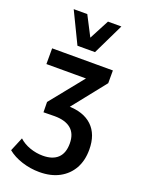

<svg xmlns="http://www.w3.org/2000/svg" viewBox="-172 -822 809 1090"><g transform="rotate(20 233.0 -277.0)"><path d="M209 191Q155 191 103.5 174.5Q52 158 17 129L52 45Q79 70 117.5 83.5Q156 97 196 97Q255 97 286 67.5Q317 38 317 -20Q317 -79 282.5 -108Q248 -137 183 -137L116 -136L115 -198L302 -430L301 -399H38V-494H405V-417L227 -193L195 -217H232Q328 -217 380.5 -167.5Q433 -118 433 -25Q433 41 406 89Q379 137 329 164Q279 191 209 191ZM168 -557 77 -745H159L221 -625L284 -745H365L274 -557Z"/></g></svg>

Font: Nunito Sans 10pt Condensed
Style: Bold
Weight: 700
Width: 3
Designer: Vernon Adams
Foundry: Vernon Adams
Version: Version 3.101;gftools[0.9.27]